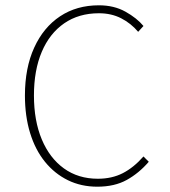

<svg xmlns="http://www.w3.org/2000/svg" viewBox="-20 -692 640 724"><path d="M347 12Q286 12 236 -12.5Q186 -37 149.5 -82Q113 -127 93.5 -190.5Q74 -254 74 -332Q74 -436 109 -512.5Q144 -589 206.5 -630.5Q269 -672 353 -672Q410 -672 453 -648Q496 -624 521 -594L501 -572Q474 -604 437 -623Q400 -642 353 -642Q277 -642 222 -604Q167 -566 137.5 -496.5Q108 -427 108 -332Q108 -237 137.5 -166.5Q167 -96 221 -57Q275 -18 349 -18Q402 -18 443 -39Q484 -60 521 -102L541 -82Q504 -39 458 -13.5Q412 12 347 12Z"/></svg>

Font: Source Code Pro ExtraLight
Style: Regular
Weight: 200
Monospace: yes
Designer: Paul D. Hunt, Teo Tuominen
Foundry: Adobe
Version: Version 1.026;hotconv 1.1.0;makeotfexe 2.6.0